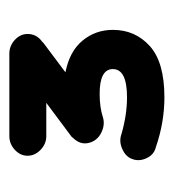

<svg xmlns="http://www.w3.org/2000/svg" viewBox="0 -584 380 421"><g transform="rotate(-90 190.5 -373.0)"><path d="M188 -203Q133 -203 78 -222Q62 -226 54.5 -242.5Q47 -259 53 -274Q58 -288 75 -295.5Q92 -303 108 -297Q150 -285 188 -285Q250 -285 250 -316Q250 -345 196 -345Q166 -345 145 -338Q129 -333 112.5 -340.5Q96 -348 90 -363Q82 -383 96 -400L98 -402L102 -407Q103 -407 105 -409L176 -462H103Q86 -462 73 -474.5Q60 -487 60 -503Q60 -519 73 -531Q86 -543 103 -543H284Q301 -543 314 -531Q327 -519 327 -503Q327 -483 310 -471L307 -468L243 -420Q289 -411 312.5 -382.5Q336 -354 336 -316Q336 -267 300.5 -235Q265 -203 188 -203Z"/></g></svg>

Font: Hoogli
Style: Bold
Weight: 700
Designer: Anand Singh Naorem
Foundry: Brand New Type
Version: Version 1.00 b007